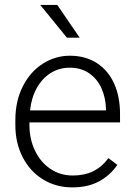

<svg xmlns="http://www.w3.org/2000/svg" viewBox="-20 -770 557 799"><path d="M43.9 0ZM102.5 -260.7V-249.5Q102.5 -191.4 125.5 -143.3Q148.4 -95.2 189.5 -67.4Q230.5 -39.6 283.2 -39.6Q330.6 -39.6 366.7 -56.9Q402.8 -74.2 431.2 -111.8L468.3 -84Q439.5 -41.5 393.3 -15.9Q347.2 9.8 280.8 9.8Q212.9 9.8 158.9 -23.4Q105 -56.6 74.5 -115.7Q43.9 -174.8 43.9 -249.5V-270.5Q43.9 -349.6 75 -410.6Q106 -471.7 158 -504.9Q210 -538.1 270.5 -538.1Q335.9 -538.1 383.3 -507.3Q430.7 -476.6 455.1 -421.9Q479.5 -367.2 479.5 -296.4V-260.7ZM105 -310.5H420.9V-316.9Q419.9 -362.8 402.6 -401.9Q385.3 -440.9 351.6 -464.6Q317.9 -488.3 270.5 -488.3Q226.6 -488.3 191.2 -466.3Q155.8 -444.3 133.3 -404.1Q110.8 -363.8 105 -310.5ZM258.3 -613.3 147.5 -749.5H218.3L311.5 -613.3Z"/></svg>

Font: Heebo Light
Style: Regular
Weight: 300
Designer: Oded Ezer
Foundry: Meir Sadan
Version: Version 2.001; ttfautohint (v1.5.14-ce02) -l 8 -r 50 -G 200 